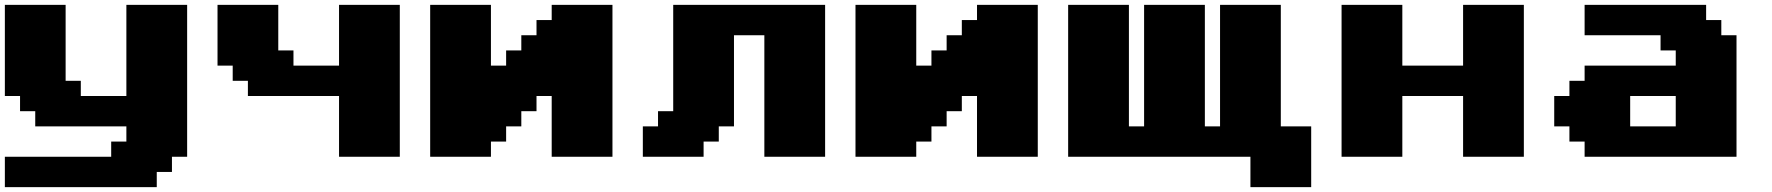

<svg xmlns="http://www.w3.org/2000/svg" viewBox="-20 -645 7290 790"><path d="M0 125H625V62.5H687.5V0H750V-625H500V-250H312.5V-312.5H250V-625H0V-250H62.5V-187.5H125V-125H500V-62.5H437.5V0H0Z M1375 0H1625V-625H1375V-375H1187.5V-437.5H1125V-625H875V-375H937.5V-312.5H1000V-250H1375Z M2250 0H2500V-625H2250V-562.5H2187.5V-500H2125V-437.5H2062.5V-375H2000V-625H1750V0H2000V-62.5H2062.5V-125H2125V-187.5H2187.5V-250H2250Z M3125 0H3375V-625H2750V-187.5H2687.5V-125H2625V0H2875V-62.5H2937.5V-125H3000V-500H3125Z M4000 0H4250V-625H4000V-562.5H3937.5V-500H3875V-437.5H3812.5V-375H3750V-625H3500V0H3750V-62.5H3812.5V-125H3875V-187.5H3937.5V-250H4000Z M5125 125H5375V-125H5250V-625H5000V-125H4937.5V-625H4687.5V-125H4625V-625H4375V0H5125Z M6000 0H6250V-625H6000V-375H5750V-625H5500V0H5750V-250H6000Z M6500 0H7125V-500H7062.5V-562.5H7000V-625H6500V-500H6812.5V-437.5H6875V-375H6500V-312.5H6437.5V-250H6375V-125H6437.5V-62.5H6500ZM6875 -125H6687.5V-250H6875Z"/></svg>

Font: Faithful 32x
Style: Bold
Weight: 400
Foundry: Faithful Resource Pack
Version: Version 1.0; January 27, 2023